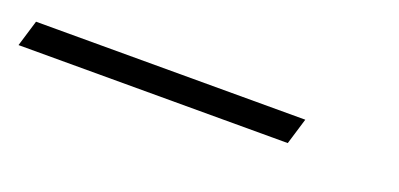

<svg xmlns="http://www.w3.org/2000/svg" viewBox="-135 -19 542 261"><g transform="rotate(20 136.0 111.0)"><path d="M-107 92.5H282.5L271 130.5H-118.5Z"/></g></svg>

Font: Newsreader 72pt SemiBold
Style: Italic
Weight: 600
Italic angle: -17°
Designer: Hugues Gentile
Foundry: Production Type
Version: Version 1.003; ttfautohint (v1.8.3)